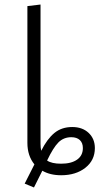

<svg xmlns="http://www.w3.org/2000/svg" viewBox="-20 -763 439 848"><path d="M399 -109Q399 -55 357 -22Q315 11 250 11Q201 11 167 -9L130 65L89 48L132 -37Q101 -75 101 -132V-736L159 -743V-127Q159 -111 162 -97Q188 -149 220 -175.5Q252 -202 299 -202Q344 -202 371.5 -176Q399 -150 399 -109ZM346 -109Q346 -132 332.5 -144.5Q319 -157 295 -157Q261 -157 238 -134Q215 -111 188 -54Q208 -40 250 -40Q295 -40 320.5 -58Q346 -76 346 -109Z"/></svg>

Font: Fira Sans Light
Style: Regular
Weight: 300
Designer: bBox Type GmbH & Carrois Corporate GbR & Edenspiekermann AG
Foundry: bBox Type GmbH & Carrois Corporate GbR & Edenspiekermann AG
Version: Version 4.301